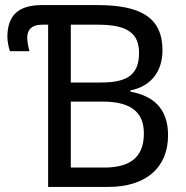

<svg xmlns="http://www.w3.org/2000/svg" viewBox="-20 -734 731 754"><path d="M169 0H406C550 0 640 -73 640 -203C640 -314 575 -359 492 -374V-379C573 -395 618 -453 618 -537C618 -667 530 -714 362 -714H145C52 -714 9 -674 9 -588C9 -572 14 -547 19 -533H96C93 -542 87 -565 87 -587C87 -617 105 -637 144 -637H169ZM258 -410V-637H366C477 -637 526 -605 526 -527C526 -450 491 -410 379 -410ZM258 -76V-335H383C505 -335 545 -285 545 -210C545 -130 506 -76 390 -76Z"/></svg>

Font: Noto Sans Thai
Style: Regular
Weight: 400
Designer: Monotype Design Team
Foundry: Monotype Imaging Inc.
Version: Version 1.901